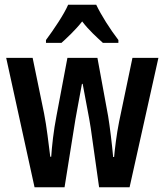

<svg xmlns="http://www.w3.org/2000/svg" viewBox="-20 -786 691 806"><path d="M384 -766H266C249 -726 205 -661 173 -618V-606H238C260 -626 296 -659 325 -696C353 -659 387 -629 412 -606H477V-618C441 -665 405 -722 384 -766ZM361 -248 396 0H524L645 -543H536L480 -275C469 -221 462 -159 459 -127H455C450 -182 441 -256 434 -298L389 -543H263L217 -299C205 -238 198 -173 195 -128H191C184 -182 176 -255 165 -310L117 -543H6L125 0H251L291 -250C295 -281 315 -383 324 -434H327C335 -387 356 -285 361 -248Z"/></svg>

Font: Noto Sans Sinhala UI ExtraCondensed SemiBold
Style: Regular
Weight: 600
Width: 2
Designer: Jelle Bosma - Monotype Design Team
Foundry: Monotype Imaging Inc.
Version: Version 2.006